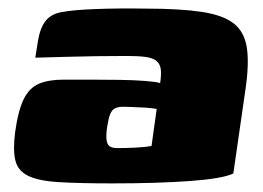

<svg xmlns="http://www.w3.org/2000/svg" viewBox="-20 -423 611 446"><path d="M241 3Q163 3 115.5 0Q68 -3 44.5 -15Q21 -27 15.5 -51Q10 -75 15 -115Q22 -166 35 -192.5Q48 -219 70.5 -228.5Q93 -238 128 -238Q154 -238 188.5 -238Q223 -238 257 -237.5Q291 -237 317 -235Q343 -233 352 -230Q355 -250 353.5 -262Q352 -274 344 -281Q336 -288 319.5 -290.5Q303 -293 276 -293Q241 -293 205 -292.5Q169 -292 133.5 -291Q98 -290 62 -289L68 -327Q73 -358 86 -374.5Q99 -391 124 -395Q150 -400 202.5 -402Q255 -404 318 -403Q398 -403 448 -395.5Q498 -388 523 -368.5Q548 -349 553.5 -311.5Q559 -274 550 -214L522 -20Q497 -8 421 -2.5Q345 3 241 3ZM252 -79Q271 -79 293.5 -80Q316 -81 332 -84L344 -170Q333 -172 316.5 -173Q300 -174 285.5 -174.5Q271 -175 265 -175Q255 -175 247.5 -171.5Q240 -168 236 -158Q232 -148 229 -129Q226 -109 227.5 -98Q229 -87 235 -83Q241 -79 252 -79Z"/></svg>

Font: Genos Thin Black
Style: Italic
Weight: 900
Italic angle: -8°
Version: Version 1.010